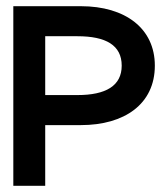

<svg xmlns="http://www.w3.org/2000/svg" viewBox="-20 -600 537 620"><path d="M126 0V-196H241C382 -196 480 -264 480 -388C480 -508 385 -580 241 -580H23V0ZM126 -483H230C322 -483 373 -454 373 -388C373 -323 322 -293 230 -293H126Z"/></svg>

Font: Charger Pro
Style: BlkExt
Weight: 900
Designer: Jasper
Foundry: Cannot Into Space Fonts
Version: Version 1.09